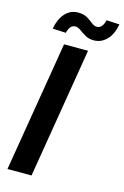

<svg xmlns="http://www.w3.org/2000/svg" viewBox="-136 -973 669 1034"><g transform="rotate(15 198.5 -456.5)"><path d="M270.5 -727.5 150.4 0H16.1L136.7 -727.5ZM286.1 -789.6Q257.3 -789.6 237.3 -801.3Q217.3 -813 201.7 -824.7Q186 -836.4 170.9 -836.4Q154.8 -836.4 144.3 -822.8Q133.8 -809.1 129.9 -790L55.7 -793.5Q66.4 -850.1 95.2 -881.3Q124 -912.6 167 -912.6Q198.2 -912.6 217.8 -900.6Q237.3 -888.7 252 -876.7Q266.6 -864.7 282.2 -864.3Q313.5 -864.7 324.2 -912.1L397 -908.2Q386.2 -850.1 356.2 -820.1Q326.2 -790 286.1 -789.6Z"/></g></svg>

Font: Inter Display Semi Bold
Style: Italic
Weight: 600
Italic angle: -9.39999°
Designer: Rasmus Andersson
Foundry: rsms
Version: Version 4.000;git-4fc901f